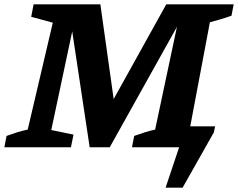

<svg xmlns="http://www.w3.org/2000/svg" viewBox="-51 -675 1091 880"><path d="M-31 0 -21 -52Q4 -61 27.5 -68.5Q51 -76 76 -81L191 -571L92 -598L103 -655H409L470 -221L711 -655H1020L1010 -603Q982 -593 958 -586Q934 -579 911 -573L821 -96H935L929 -68L786 185H708L770 0H554L564 -52Q589 -61 612.5 -68.5Q636 -76 660 -81L760 -552L452 0H360L280 -531L184 -79L286 -58L274 0Z"/></svg>

Font: Piazzolla
Style: Bold Italic
Weight: 700
Italic angle: -11.3°
Designer: Juan Pablo del Peral
Foundry: Huerta Tipografica
Version: Version 1.330